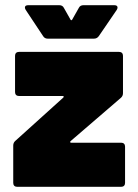

<svg xmlns="http://www.w3.org/2000/svg" viewBox="-20 -720 532 740"><path d="M39 -177 224 -344Q226 -346 225.5 -348Q225 -350 222 -350H53Q46 -350 42 -354Q38 -358 38 -365V-505Q38 -512 42 -516Q46 -520 53 -520H439Q446 -520 450 -516Q454 -512 454 -505V-361Q454 -350 446 -343L252 -176Q250 -174 250.5 -172Q251 -170 254 -170H447Q454 -170 458 -166Q462 -162 462 -155V-15Q462 -8 458 -4Q454 0 447 0H46Q39 0 35 -4Q31 -8 31 -15V-159Q31 -170 39 -177ZM76 -691Q76 -700 89 -700H208Q221 -700 226 -690L252 -644Q255 -640 258 -644L284 -690Q289 -700 302 -700H420Q433 -700 433 -691Q433 -687 430 -682L361 -581Q354 -571 342 -571H164Q152 -571 146 -581L79 -682Q76 -687 76 -691Z"/></svg>

Font: Barlow Black
Style: Regular
Weight: 900
Designer: Jeremy Tribby
Foundry: Tribby Type
Version: Version 1.422